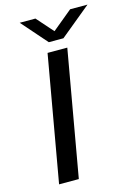

<svg xmlns="http://www.w3.org/2000/svg" viewBox="-131 -947 714 1015"><g transform="rotate(-15 226.5 -439.5)"><path d="M62 0 183 -687H291L170 0ZM453 -879 284 -740H204L82 -879H168L268 -766H221L358 -879Z"/></g></svg>

Font: Archivo Expanded
Style: Italic
Weight: 400
Width: 7
Italic angle: -10°
Designer: Hector Gatti
Foundry: Omnibus-Type
Version: Version 2.001